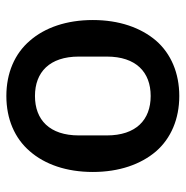

<svg xmlns="http://www.w3.org/2000/svg" viewBox="-10 -562 584 604"><g transform="rotate(90 282.0 -260.0)"><path d="M282 12C210 12 149 -14 108 -62C67 -109 43 -177 43 -260C43 -343 67 -411 108 -459C149 -506 210 -532 282 -532C354 -532 415 -506 456 -459C497 -411 521 -343 521 -260C521 -177 497 -109 456 -62C415 -14 354 12 282 12ZM282 -78C357 -78 406 -124 406 -216V-304C406 -396 357 -442 282 -442C207 -442 158 -396 158 -304V-216C158 -124 207 -78 282 -78Z"/></g></svg>

Font: Plexus Sans Medium
Style: Regular
Weight: 500
Version: Version 2.001;PS 002.001;hotconv 1.0.70;makeotf.lib2.5.58329